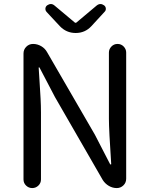

<svg xmlns="http://www.w3.org/2000/svg" viewBox="-20 -957 762 977"><path d="M99.6 -43.9V-684.6Q99.6 -705.1 113.8 -719.2Q127.9 -733.4 148.4 -733.4Q169.9 -733.4 189.5 -722.2Q209 -710.9 219.7 -691.4L462.9 -271.5L540 -122.1Q541 -120.1 543.5 -120.1Q545.9 -120.1 545.9 -122.1Q534.2 -296.9 534.2 -351.6V-689.5Q534.2 -707 546.9 -720.2Q559.6 -733.4 578.1 -733.4Q596.7 -733.4 609.4 -720.2Q622.1 -707 622.1 -689.5V-47.9Q622.1 -27.3 607.9 -13.7Q593.8 0 574.2 0Q552.7 0 533.7 -11.2Q514.6 -22.5 502.9 -41L259.8 -462.9L181.6 -612.3Q180.7 -614.3 178.7 -614.3Q176.8 -614.3 176.8 -612.3Q177.7 -593.8 181.2 -543Q184.6 -492.2 186.5 -455.6Q188.5 -418.9 188.5 -384.8V-43.9Q188.5 -25.4 175.3 -12.7Q162.1 0 144 0Q126 0 112.8 -12.7Q99.6 -25.4 99.6 -43.9ZM284.2 -824.2 216.8 -896.5Q210.9 -903.3 210.9 -911.1Q210.9 -922.9 219.7 -929.7Q229.5 -936.5 239.3 -936.5Q249 -936.5 258.8 -927.7L361.3 -841.8Q363.3 -840.8 365.2 -840.8Q367.2 -840.8 368.2 -841.8L471.7 -928.7Q481.4 -936.5 491.2 -936.5Q500 -936.5 509.8 -929.7Q518.6 -922.9 518.6 -912.1Q518.6 -903.3 512.7 -897.5L445.3 -824.2Q413.1 -789.1 365.2 -789.1Q317.4 -789.1 284.2 -824.2Z"/></svg>

Font: Gen Jyuu Gothic P Regular
Style: Regular
Weight: 400
Designer: [Source Han Sans]
Ryoko NISHIZUKA  (kana & ideographs); Paul D. Hunt (Latin, Greek & Cyrillic); Wenlong ZHANG  (bopomofo
Version: Version 1.002.20150607